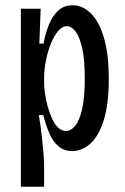

<svg xmlns="http://www.w3.org/2000/svg" viewBox="-20 -560 472 727"><path d="M59 147V-253V-527H134L129 -395H145Q151 -430 164 -463.5Q177 -497 199 -518.5Q221 -540 255 -540Q293 -540 324 -509.5Q355 -479 373.5 -417Q392 -355 392 -261Q392 -166 373 -105.5Q354 -45 322.5 -16.5Q291 12 253 12Q223 12 202 -5.5Q181 -23 167.5 -54Q154 -85 144 -124H127Q134 -84 138 -47.5Q142 -11 144.5 19.5Q147 50 147 70V147ZM230 -64Q248 -64 264.5 -83.5Q281 -103 291 -147Q301 -191 301 -264Q301 -335 291 -378.5Q281 -422 265.5 -441.5Q250 -461 233 -461Q216 -461 200.5 -443Q185 -425 173 -395.5Q161 -366 154 -331.5Q147 -297 147 -264V-249Q147 -229 150.5 -204.5Q154 -180 161 -155.5Q168 -131 177.5 -110Q187 -89 200.5 -76.5Q214 -64 230 -64Z"/></svg>

Font: Bricolage Grotesque 24pt Condensed
Style: Regular
Weight: 400
Width: 3
Designer: Mathieu Triay
Foundry: Atelier Triay
Version: Version 1.001;gftools[0.9.33.dev8+g029e19f]